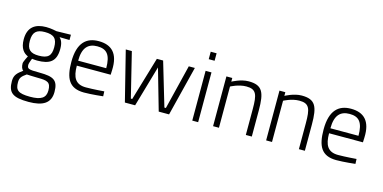

<svg xmlns="http://www.w3.org/2000/svg" viewBox="-84 -1160 3715 1863"><g transform="rotate(15 1773.5 -228.0)"><path d="M240 -223C156 -223 120 -254 120 -340C120 -427 156 -460 240 -460C332 -460 365 -427 365 -340C365 -254 332 -223 240 -223ZM289 -13C383 -13 419 -4 419 80C419 154 372 184 262 184C140 184 113 156 113 78C113 35 128 16 176 -17C176 -17 251 -13 289 -13ZM261 236C405 236 480 190 480 78C480 -42 429 -65 293 -66C174 -66 166 -72 166 -115C166 -128 186 -177 186 -177C197 -175 228 -173 237 -173C363 -173 426 -213 426 -340C426 -399 411 -428 390 -449L490 -447V-500L345 -497C345 -497 292 -510 240 -510C131 -510 59 -462 59 -340C59 -247 98 -207 141 -189C141 -189 109 -128 109 -111C109 -80 117 -54 134 -43C81 -4 53 21 53 82C53 198 100 236 261 236Z M623 -275C623 -408 677 -458 768 -458C862 -458 905 -410 905 -275H623ZM762 -44C657 -44 623 -107 623 -225H963L965 -273C972 -441 897 -510 768 -510C646 -510 562 -441 562 -248C562 -81 607 8 756 9C834 9 947 -4 947 -4L945 -53C945 -53 835 -44 762 -44Z M1166 0H1269L1388 -412L1506 0H1610L1735 -500H1674L1564 -52H1549L1419 -490H1356L1226 -52H1212L1102 -500H1041Z M1902 -617V-692H1843V-617ZM1902 0V-500H1843V0Z M2111 -414C2111 -414 2187 -456 2265 -456C2365 -456 2381 -407 2381 -260V0H2441V-263C2441 -446 2411 -510 2274 -510C2195 -510 2111 -463 2111 -463V-500H2052V0H2111Z M2644 -414C2644 -414 2720 -456 2798 -456C2898 -456 2914 -407 2914 -260V0H2974V-263C2974 -446 2944 -510 2807 -510C2728 -510 2644 -463 2644 -463V-500H2585V0H2644Z M3157 -275C3157 -408 3211 -458 3302 -458C3396 -458 3439 -410 3439 -275H3157ZM3296 -44C3191 -44 3157 -107 3157 -225H3497L3499 -273C3506 -441 3431 -510 3302 -510C3180 -510 3096 -441 3096 -248C3096 -81 3141 8 3290 9C3368 9 3481 -4 3481 -4L3479 -53C3479 -53 3369 -44 3296 -44Z"/></g></svg>

Font: RazerF5 Light
Style: Regular
Weight: 300
Foundry: Razer Inc.
Version: Version 2